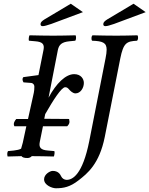

<svg xmlns="http://www.w3.org/2000/svg" viewBox="-20 -836 800 1028"><path d="M213 -569 186 -434C162 -431 135 -427 105 -423C98 -415 100 -404 106 -395L146 -392C158 -391 164 -382 164 -372C164 -363 164 -349 157 -321L130 -199H67C67 -198 54 -186 54 -171C54 -168 55 -164 57 -160H121L102 -72C99 -60 96 -50 93 -40C84 -35 71 -32 54 -30L23 -27C19 -23 17 -7 21 2C48 1 72 1 95 0C100 7 110 10 127 10C137 10 145 6 150 0C186 0 227 1 268 2C271 -2 274 -22 271 -27L237 -30C198 -33 187 -46 193 -76L210 -160H340C347 -168 352 -174 352 -184C352 -188 351 -193 350 -199L217 -200L222 -225C265 -300 309 -369 329 -369C339 -369 344 -364 350 -357C357 -349 370 -336 384 -336C411 -336 429 -365 429 -392C429 -413 414 -439 377 -439C332 -439 281 -390 240 -313L290 -569C296 -597 311 -611 352 -615L383 -618C387 -622 389 -638 385 -647C340 -646 304 -645 265 -645C227 -645 182 -646 138 -647C135 -643 132 -623 135 -618L169 -615C208 -612 219 -599 213 -569ZM624 -523C641 -607 658 -615 714 -618C719 -622 722 -638 716 -647C670 -646 648 -645 604 -645C554 -645 521 -646 475 -647C470 -643 467 -627 473 -618C529 -616 551 -608 551 -570C551 -558 549 -543 545 -523L458 -81C422 100 368 127 337 127C324 127 313 119 308 109C302 96 291 79 262 79C248 79 216 97 216 124C216 156 260 172 279 172C321 172 355 165 400 130C448 93 512 42 541 -103ZM209 -696C218 -696 234 -701 255 -708L424 -771L359 -816L218 -732C204 -723 197 -716 197 -707C197 -699 201 -696 209 -696ZM545 -696C554 -696 570 -701 591 -708L760 -771L695 -816L554 -732C540 -723 533 -716 533 -707C533 -699 537 -696 545 -696Z"/></svg>

Font: Libertinus Serif
Style: Italic
Weight: 400
Italic angle: -12°
Designer: Philipp H. Poll, Khaled Hosny
Foundry: Caleb Maclennan
Version: Version 7.050;RELEASE